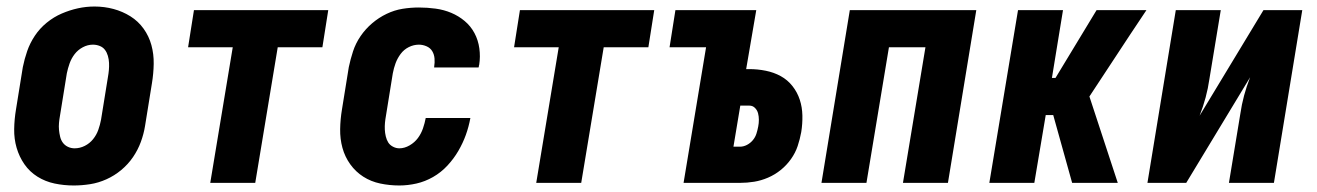

<svg xmlns="http://www.w3.org/2000/svg" viewBox="-20 -561 4040 589"><path d="M206 8Q176 8 147.5 2Q119 -4 95 -19Q71 -34 55 -57Q39 -80 31 -107.5Q23 -135 23.5 -165Q24 -195 29 -225L50 -355Q55 -380 63.5 -404.5Q72 -429 87 -451.5Q102 -474 123.5 -491.5Q145 -509 169.5 -519.5Q194 -530 219 -535.5Q244 -541 270 -541Q300 -541 328 -533.5Q356 -526 380 -511Q404 -496 420.5 -473Q437 -450 444.5 -422.5Q452 -395 451.5 -365Q451 -335 446 -305L425 -175Q421 -150 412 -125.5Q403 -101 388 -79Q373 -57 352 -39.5Q331 -22 306.5 -11Q282 0 256.5 4Q231 8 206 8ZM209 -106Q225 -106 240 -113.5Q255 -121 265.5 -134Q276 -147 281.5 -162.5Q287 -178 290 -194L311 -324Q313 -335 314 -346Q315 -357 314.5 -368Q314 -379 311 -389.5Q308 -400 302 -408Q296 -416 286 -420Q276 -424 265 -424Q249 -424 234 -416Q219 -408 209 -395Q199 -382 193.5 -366.5Q188 -351 185 -336L164 -206Q162 -195 161 -184Q160 -173 161 -162.5Q162 -152 164.5 -141.5Q167 -131 173 -123Q179 -115 188.5 -110.5Q198 -106 209 -106Z M625 0 694 -416H557L575 -530H987L969 -416H832L763 0Z M1205 8Q1175 8 1146.5 2Q1118 -4 1094.5 -19Q1071 -34 1054.5 -57Q1038 -80 1030.5 -107.5Q1023 -135 1023.5 -165Q1024 -195 1029 -225L1050 -355Q1055 -379 1063 -403.5Q1071 -428 1086 -450Q1101 -472 1121.5 -489.5Q1142 -507 1166 -518.5Q1190 -530 1215 -534Q1240 -538 1265 -538Q1291 -538 1316.5 -534.5Q1342 -531 1364.5 -521.5Q1387 -512 1405.5 -496.5Q1424 -481 1435.5 -459.5Q1447 -438 1450.5 -412.5Q1454 -387 1450 -362Q1449 -360 1449 -358Q1449 -356 1448 -354H1311Q1312 -354 1312 -355Q1312 -356 1312 -357Q1314 -369 1313 -381.5Q1312 -394 1306 -404Q1300 -414 1288.5 -419Q1277 -424 1265 -424Q1249 -424 1234 -416.5Q1219 -409 1209 -395.5Q1199 -382 1193.5 -367Q1188 -352 1185 -336L1164 -206Q1162 -195 1161 -184.5Q1160 -174 1160.5 -163.5Q1161 -153 1163.5 -142.5Q1166 -132 1171 -124Q1176 -116 1185.5 -111Q1195 -106 1205 -106Q1221 -106 1236.5 -115Q1252 -124 1262 -137.5Q1272 -151 1277.5 -167Q1283 -183 1286 -199H1423Q1418 -172 1409 -147Q1400 -122 1386 -98Q1372 -74 1352.5 -53Q1333 -32 1308.5 -18Q1284 -4 1257.5 2Q1231 8 1205 8Z M1625 0 1694 -416H1557L1575 -530H1987L1969 -416H1832L1763 0Z M2077 0 2146 -416H2034L2052 -530H2300L2269 -349H2279Q2304 -349 2329 -344Q2354 -339 2375 -327.5Q2396 -316 2411 -297Q2426 -278 2433.5 -255Q2441 -232 2441.5 -206.5Q2442 -181 2438 -156Q2434 -134 2427 -113Q2420 -92 2406.5 -73Q2393 -54 2375 -39.5Q2357 -25 2336 -16Q2315 -7 2293.5 -3.5Q2272 0 2250 0ZM2250 -111Q2261 -111 2271.5 -116.5Q2282 -122 2289.5 -131Q2297 -140 2300.5 -151Q2304 -162 2306 -173Q2308 -183 2308 -193.5Q2308 -204 2305.5 -213.5Q2303 -223 2296 -230Q2289 -237 2279 -237H2251L2230 -111Z M2500 0 2587 -530H2975L2888 0H2750L2819 -416H2707L2638 0Z M3015 0 3103 -530H3241L3207 -322H3218L3344 -530H3497L3447 -455L3322 -265L3409 0H3269L3211 -208H3188L3153 0Z M3500 0 3587 -530H3725L3690 -318Q3686 -290 3678.5 -262Q3671 -234 3660 -206L3856 -530H3975L3888 0H3750L3785 -212Q3789 -240 3796.5 -268Q3804 -296 3815 -324L3619 0Z"/></svg>

Font: Iosevka Curly Heavy Oblique
Style: Regular
Weight: 900
Italic angle: -9°
Monospace: yes
Designer: Belleve Invis
Foundry: Belleve Invis
Version: Version 11.1.0; ttfautohint (v1.8.3)